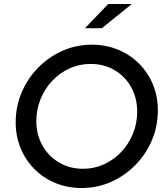

<svg xmlns="http://www.w3.org/2000/svg" viewBox="-20 -936 835 967"><path d="M391 11Q320 11 259.5 -14Q199 -39 154 -84Q109 -129 84 -189.5Q59 -250 59 -320Q59 -400 89 -470.5Q119 -541 172 -595Q225 -649 294.5 -680Q364 -711 443 -711Q513 -711 574 -686Q635 -661 680 -616Q725 -571 750 -511Q775 -451 775 -380Q775 -300 745 -229.5Q715 -159 662 -105Q609 -51 539.5 -20Q470 11 391 11ZM398 -86Q455 -86 504 -108.5Q553 -131 590.5 -170.5Q628 -210 649.5 -262.5Q671 -315 671 -374Q671 -442 640.5 -497Q610 -552 556.5 -583Q503 -614 436 -614Q380 -614 330.5 -591.5Q281 -569 243.5 -529.5Q206 -490 184.5 -437.5Q163 -385 163 -326Q163 -258 193.5 -203.5Q224 -149 277.5 -117.5Q331 -86 398 -86ZM408 -794 525 -916H644L493 -794Z"/></svg>

Font: Red Hat Display SemiBold
Style: Italic
Weight: 600
Italic angle: -12°
Designer: Pentagram, MCKL
Foundry: Pentagram, MCKL
Version: Version 1.023